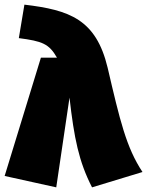

<svg xmlns="http://www.w3.org/2000/svg" viewBox="-25 -784 633 826"><path d="M80 -764 56 -620C156 -607 186 -596 220 -536H151L-5 -27L217 22L274 -364C294 -189 314 -89 371 22L588 -44C518 -150 491 -266 438 -493C388 -701 274 -741 80 -764Z"/></svg>

Font: Fira Sans Ultra
Style: Regular
Weight: 950
Designer: Carrois Corporate & Edenspiekermann AG
Foundry: Carrois Corporate GbR & Edenspiekermann AG
Version: Version 4.203;PS 004.203;hotconv 1.0.88;makeotf.lib2.5.64775